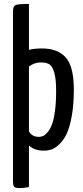

<svg xmlns="http://www.w3.org/2000/svg" viewBox="-20 -755 423 975"><path d="M192 -509Q273 -509 314 -463Q355 -417 355 -300Q355 -224 344.5 -166Q334 -108 318.5 -75.5Q303 -43 281.5 -22.5Q260 -2 241.5 4Q223 10 203 10Q155 10 127 -16V194Q108 200 79 200Q58 200 52 193.5Q46 187 46 166V-470V-698Q46 -724 60 -729.5Q74 -735 127 -735V-502Q156 -509 192 -509ZM178 -60Q189 -60 199 -64.5Q209 -69 221.5 -83.5Q234 -98 243.5 -122Q253 -146 259 -190Q265 -234 265 -293Q265 -354 255.5 -386.5Q246 -419 230.5 -428.5Q215 -438 187 -438Q154 -438 127 -417V-88Q142 -60 178 -60Z"/></svg>

Font: Yanone Kaffeesatz
Style: Regular
Weight: 400
Designer: Yanone (Cyrillic: Daniel Pouzeot)
Foundry: Yanone
Version: Version 1.003;PS 001.003;hotconv 1.0.88;makeotf.lib2.5.64775